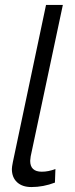

<svg xmlns="http://www.w3.org/2000/svg" viewBox="-20 -750 304 776"><path d="M28 -67Q28 -75 32 -95L166 -730H234L104 -118Q102 -104 102 -100Q102 -56 149 -56Q176 -56 204 -67L202 -12Q155 6 107 6Q70 6 49 -13.5Q28 -33 28 -67Z"/></svg>

Font: Raleway-v4020
Style: Italic
Weight: 400
Italic angle: -12°
Designer: Matt McInerney, Pablo Impallari, Rodrigo Fuenzalida
Foundry: Matt McInerney, Pablo Impallari, Rodrigo Fuenzalida
Version: Version 4.020;PS 004.020;hotconv 1.0.88;makeotf.lib2.5.64775